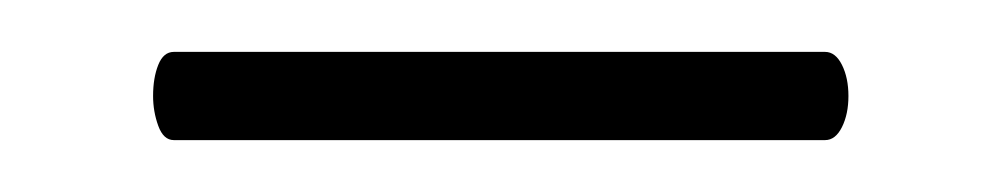

<svg xmlns="http://www.w3.org/2000/svg" viewBox="-20 -531 385 74"><path d="M39 -494Q39 -501 41 -506Q43 -511 47 -511H298Q302 -511 304.5 -506Q307 -501 307 -494Q307 -487 304.5 -482Q302 -477 298 -477H47Q43 -477 41 -482.5Q39 -488 39 -494Z"/></svg>

Font: Cormorant Garamond SemiBold
Style: Regular
Weight: 600
Designer: Christian Thalmann (Catharsis Fonts)
Foundry: Catharsis Fonts
Version: Version 4.000